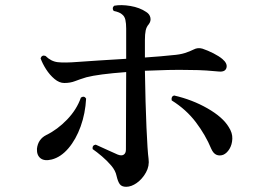

<svg xmlns="http://www.w3.org/2000/svg" viewBox="-20 -727 1040 738"><path d="M465 -9Q448 -9 440.5 -19Q433 -29 428 -51Q424 -71 408 -90Q392 -109 372 -126Q352 -143 336 -154Q334 -169 348 -171Q368 -162 392 -151Q416 -140 432 -133Q447 -127 455.5 -132.5Q464 -138 464 -152L465 -450Q358 -442 312 -430Q286 -422 268 -415Q250 -408 227 -408Q208 -408 189.5 -423.5Q171 -439 157 -461Q143 -483 136 -503Q141 -517 155 -512Q176 -491 202 -488Q228 -485 279 -489Q309 -491 359.5 -494.5Q410 -498 465 -501V-617Q465 -637 462 -650.5Q459 -664 450 -671Q441 -680 417 -685Q413 -690 413.5 -695.5Q414 -701 419 -705Q446 -710 481.5 -704Q517 -698 542 -681Q555 -673 558 -659.5Q561 -646 552 -634Q543 -624 540 -610Q537 -596 537 -573V-506Q569 -508 596.5 -510.5Q624 -513 643 -515Q671 -517 690 -523Q709 -529 725 -537Q740 -545 758 -540Q779 -533 800.5 -522Q822 -511 835 -500Q855 -483 850.5 -466.5Q846 -450 822 -452Q803 -454 773.5 -456Q744 -458 709 -458Q670 -459 625.5 -458Q581 -457 537 -455Q539 -328 543 -237Q547 -146 551 -117Q555 -89 541 -64Q527 -39 506 -24Q485 -9 465 -9ZM838 -132Q824 -127 812 -132Q800 -137 792 -155Q770 -208 733 -257Q696 -306 640 -341Q637 -356 649 -360Q719 -344 777.5 -310.5Q836 -277 859 -239Q874 -216 873 -193.5Q872 -171 862 -154.5Q852 -138 838 -132ZM179 -114Q151 -107 136 -118.5Q121 -130 122 -155Q126 -192 158 -208Q201 -229 238 -267.5Q275 -306 291 -352Q304 -360 311 -348Q308 -291 290 -241Q272 -191 243 -157Q214 -123 179 -114Z"/></svg>

Font: Zen Old Mincho SemiBold
Style: Regular
Weight: 600
Version: Version 1.500